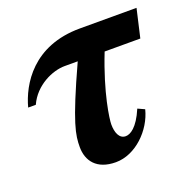

<svg xmlns="http://www.w3.org/2000/svg" viewBox="-90 -539 635 637"><g transform="rotate(-20 227.5 -220.0)"><path d="M455 -449H255C89 -449 24 -336 4 -261H31C58 -321 122 -349 165 -349H211C125 -161 120 -121 120 -79C120 -31 148 9 216 9C286 9 350 -55 367 -123L343 -134C318 -75 292 -61 276 -61C253 -61 244 -86 244 -114C244 -132 255 -220 306 -349H432Z"/></g></svg>

Font: XITS
Style: Bold Italic
Weight: 700
Italic angle: -16.33°
Designer: MicroPress Inc., with final additions and corrections provided by Coen Hoffman, Elsevier (retired)
Version: Version 1.105